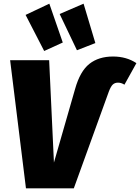

<svg xmlns="http://www.w3.org/2000/svg" viewBox="-20 -1023 761 1043"><path d="M35 -696H247L273 -140L388 -540Q415 -636 465.5 -676Q516 -716 594 -716Q667 -716 721 -680L656 -563Q639 -574 621 -574Q604 -574 593 -564Q582 -554 571 -525L381 0H121ZM248 -1003 321 -792 220 -746 119 -942ZM434 -1003 498 -789 398 -750 304 -947Z"/></svg>

Font: Fira Sans Black
Style: Italic
Weight: 900
Italic angle: -8°
Designer: Carrois Corporate & Edenspiekermann AG
Foundry: Carrois Corporate GbR & Edenspiekermann AG
Version: Version 4.203